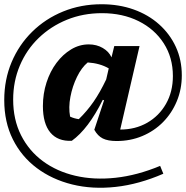

<svg xmlns="http://www.w3.org/2000/svg" viewBox="-22 -684 876 904"><path d="M316 -21Q250 -18 215 -60Q180 -102 180 -185Q180 -243 197 -295.5Q214 -348 244 -388Q274 -428 313 -451.5Q352 -475 396 -475Q433 -475 462 -458Q491 -441 503 -414L516 -467H635L544 -74Q615 -74 671 -106Q727 -138 759.5 -195Q792 -252 792 -326Q792 -413 749 -480Q706 -547 630.5 -584.5Q555 -622 458 -622Q369 -622 293 -591Q217 -560 160 -505Q103 -450 71.5 -375.5Q40 -301 40 -215Q40 -121 77 -47.5Q114 26 179.5 74.5Q245 123 332.5 143.5Q420 164 522 153Q624 142 732 97L747 134Q632 184 522.5 196Q413 208 318 184.5Q223 161 151 107Q79 53 38.5 -28Q-2 -109 -2 -213Q-2 -309 32.5 -391Q67 -473 129.5 -534.5Q192 -596 275.5 -630Q359 -664 456 -664Q538 -664 607 -639.5Q676 -615 727 -569.5Q778 -524 806 -463Q834 -402 834 -329Q834 -264 810.5 -207.5Q787 -151 745.5 -109Q704 -67 648 -43.5Q592 -20 527 -20Q486 -20 462 -32Q438 -44 422 -73L468 -212L462 -214Q394 -77 316 -21ZM308 -135Q327 -126 349 -123Q388 -161 418.5 -205Q449 -249 478 -310L490 -362Q449 -386 391 -390Q362 -366 340.5 -322Q319 -278 309.5 -228Q300 -178 308 -135Z"/></svg>

Font: Piazzolla SC
Style: Bold Italic
Weight: 700
Italic angle: -11.3°
Designer: Juan Pablo del Peral
Foundry: Huerta Tipografica
Version: Version 1.330